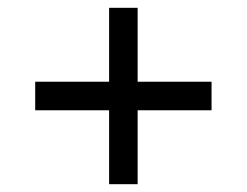

<svg xmlns="http://www.w3.org/2000/svg" viewBox="-20 -568 632 491"><path d="M259 -286H70V-359H259V-548H332V-359H521V-286H332V-97H259Z"/></svg>

Font: lmalayalam85
Style: Book
Weight: 400
Designer: Jelle Bosma - Monotype Design Team
Foundry: Monotype Imaging Inc.
Version: Version 2.003